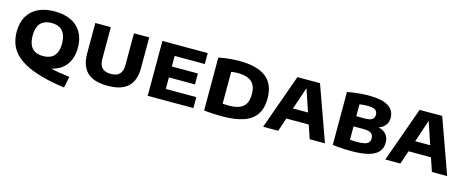

<svg xmlns="http://www.w3.org/2000/svg" viewBox="-39 -1234 4875 2011"><g transform="rotate(15 2398.0 -229.0)"><path d="M668.5 143Q520 122 412.5 91.2Q305 60.5 232.5 20.5Q160 -19.5 117.5 -68Q75 -116.5 56.8 -172.8Q38.5 -229 38.5 -292.5Q38.5 -394 79.2 -463.2Q120 -532.5 194.2 -567.5Q268.5 -602.5 370 -602.5Q471.5 -602.5 546 -567.5Q620.5 -532.5 661 -464Q701.5 -395.5 701.5 -297Q701.5 -223.5 677.5 -164.8Q653.5 -106 604.8 -66.8Q556 -27.5 483 -12.2Q410 3 312.5 -10L367.5 -48.5Q416.5 -31 470.2 -17.8Q524 -4.5 580 4.8Q636 14 694 21ZM370 -118.5Q421 -118.5 456.8 -137.2Q492.5 -156 511.2 -195.2Q530 -234.5 530 -294.5Q530 -357.5 511 -398Q492 -438.5 456 -457.5Q420 -476.5 370 -476.5Q320 -476.5 284.2 -458Q248.5 -439.5 229.5 -400.5Q210.5 -361.5 210.5 -300.5Q210.5 -236.5 229.2 -196.2Q248 -156 283.5 -137.2Q319 -118.5 370 -118.5Z M1104.5 7.5Q1001.5 7.5 936.5 -23.5Q871.5 -54.5 841 -114.8Q810.5 -175 810.5 -263V-595H979V-251Q979 -184 1010 -152.8Q1041 -121.5 1104 -121.5Q1167.5 -121.5 1198.5 -152.8Q1229.5 -184 1229.5 -251V-595H1395V-263Q1395 -175 1364.8 -114.8Q1334.5 -54.5 1270 -23.5Q1205.5 7.5 1104.5 7.5Z M1538 0V-595H2029.5V-476.5H1702.5V-118.5H2033.5V0ZM1628 -243.5V-362H1985V-243.5Z M2347 6Q2301 6 2248 3.5Q2195 1 2148.5 -4.5V-578.5Q2180.5 -585.5 2219.2 -590.8Q2258 -596 2298 -598.8Q2338 -601.5 2374 -601.5Q2564.5 -601.5 2661.2 -527.5Q2758 -453.5 2758 -297Q2758 -190 2712.5 -123.2Q2667 -56.5 2575.5 -25.2Q2484 6 2347 6ZM2387.5 -121Q2455.5 -121 2499.8 -139Q2544 -157 2565.8 -196Q2587.5 -235 2587.5 -298.5Q2587.5 -361 2565.2 -399.8Q2543 -438.5 2498.8 -456.8Q2454.5 -475 2387.5 -475Q2371 -475 2351.2 -473.2Q2331.5 -471.5 2317.5 -469V-123.5Q2334.5 -122.5 2352 -121.8Q2369.5 -121 2387.5 -121Z M2789.5 0 3002 -595H3247L3460 0H3294.5L3115.5 -532H3131.5L2953 0ZM2960 -146 2997.5 -266H3251L3288 -146Z M3745 7.5Q3714 7.5 3678.2 6Q3642.5 4.5 3607.5 1.8Q3572.5 -1 3543.5 -5V-579Q3575.5 -585.5 3614.2 -591Q3653 -596.5 3692.5 -599.5Q3732 -602.5 3767.5 -602.5Q3920.5 -602.5 3988.2 -559.5Q4056 -516.5 4056 -433Q4056 -400.5 4042.2 -373.8Q4028.5 -347 4003.5 -328.8Q3978.5 -310.5 3945 -304V-309.5Q3982 -304 4010.8 -287Q4039.5 -270 4056.2 -241Q4073 -212 4073 -169.5Q4073 -114.5 4041.8 -74.8Q4010.5 -35 3938.8 -13.8Q3867 7.5 3745 7.5ZM3781 -100.5Q3834.5 -100.5 3864.5 -109Q3894.5 -117.5 3906.8 -134.2Q3919 -151 3919 -176Q3919 -214 3894 -231.5Q3869 -249 3810 -249H3686.5V-359H3797Q3854 -359 3876.2 -376.8Q3898.5 -394.5 3898.5 -426Q3898.5 -462.5 3873.5 -478.8Q3848.5 -495 3786.5 -495Q3766.5 -495 3745 -493.2Q3723.5 -491.5 3703.5 -488V-104Q3724.5 -102 3743.2 -101.2Q3762 -100.5 3781 -100.5Z M4114.5 0 4327 -595H4572L4785 0H4619.5L4440.5 -532H4456.5L4278 0ZM4285 -146 4322.5 -266H4576L4613 -146Z"/></g></svg>

Font: Encode Sans SC SemiExpanded
Style: Bold
Weight: 700
Width: 6
Designer: Multiple Designers
Foundry: Impallari Type
Version: Version 3.002